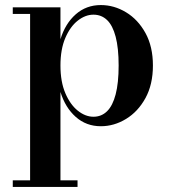

<svg xmlns="http://www.w3.org/2000/svg" viewBox="-20 -489 670 759"><path d="M30.5 250V224H99V-434H30.5V-460H219V-334Q238 -396 279.5 -432.5Q321 -469 378.5 -469Q431 -469 478.2 -440.5Q525.5 -412 555 -358.5Q584.5 -305 584.5 -230Q584.5 -155 555 -101.2Q525.5 -47.5 478.2 -18.8Q431 10 378.5 10Q321 10 279.5 -26.8Q238 -63.5 219 -125.5V224H286.5V250ZM349.5 -27.5Q381 -27.5 403.2 -49.2Q425.5 -71 437.2 -116Q449 -161 449 -230Q449 -299 437.2 -343.8Q425.5 -388.5 403.2 -409.8Q381 -431 349.5 -431Q317.5 -431 287.5 -407.5Q257.5 -384 238.2 -339Q219 -294 219 -230Q219 -166 238.2 -120.8Q257.5 -75.5 287.5 -51.5Q317.5 -27.5 349.5 -27.5Z"/></svg>

Font: Bodoni Moda 9pt SemiBold
Style: Regular
Weight: 600
Designer: Owen Earl
Foundry: indestructible type
Version: Version 2.005